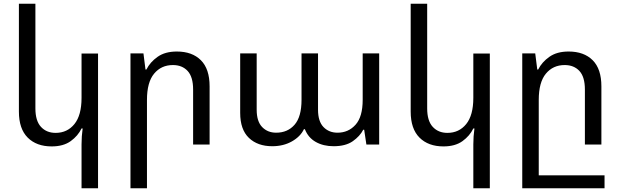

<svg xmlns="http://www.w3.org/2000/svg" viewBox="-20 -780 3348 1036"><path d="M509 236H420V-1Q420 -44 426 -87H420Q401 -47 361.5 -18.5Q322 10 259 10Q177 10 129.5 -37.5Q82 -85 82 -178V-760H171V-195Q171 -128 201 -95.5Q231 -63 280 -63Q343 -63 381.5 -110.5Q420 -158 420 -252V-491H509Z M684 236V-492H754L765 -405H770Q790 -445 830.5 -473.5Q871 -502 934 -502Q1017 -502 1064 -455Q1111 -408 1111 -314V0H1022V-297Q1022 -365 992.5 -397Q963 -429 913 -429Q850 -429 811.5 -382.5Q773 -336 773 -241V236Z M1449 9Q1370 9 1323 -36Q1276 -81 1276 -171V-492H1365V-188Q1365 -125 1394.5 -94.5Q1424 -64 1470 -64Q1532 -64 1569.5 -107Q1607 -150 1607 -241V-492H1696V-188Q1696 -125 1725.5 -94.5Q1755 -64 1801 -64Q1860 -64 1898.5 -107Q1937 -150 1937 -241V-492H2026V0H1957L1945 -80H1940Q1922 -45 1883.5 -18Q1845 9 1780 9Q1725 9 1684 -14Q1643 -37 1625 -83H1620Q1601 -43 1555 -17Q1509 9 1449 9Z M2623 236H2534V-1Q2534 -44 2540 -87H2534Q2515 -47 2475.5 -18.5Q2436 10 2373 10Q2291 10 2243.5 -37.5Q2196 -85 2196 -178V-760H2285V-195Q2285 -128 2315 -95.5Q2345 -63 2394 -63Q2457 -63 2495.5 -110.5Q2534 -158 2534 -252V-491H2623Z M2798 236V-492H2868L2879 -405H2884Q2904 -445 2944.5 -473.5Q2985 -502 3048 -502Q3131 -502 3178 -455Q3225 -408 3225 -314V0H3136V-297Q3136 -365 3106.5 -397Q3077 -429 3027 -429Q2964 -429 2925.5 -382.5Q2887 -336 2887 -241V166H3242V236Z"/></svg>

Font: Go Noto Current
Style: Regular
Weight: 400
Designer: Monotype Design Team
Foundry: Monotype Imaging Inc.
Version: Version 2.007; ttfautohint (v1.8) -l 8 -r 50 -G 200 -x 14 -D